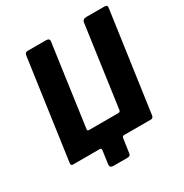

<svg xmlns="http://www.w3.org/2000/svg" viewBox="-197 -894 1124 1176"><g transform="rotate(-30 365.5 -305.5)"><path d="M267 131Q240 131 243 107L256 13Q258 0 245 0H56Q40 0 43 -19L142 -721Q144 -732 148.5 -737Q153 -742 166 -742H293Q320 -742 316 -719L236 -146Q234 -134 247 -134H454Q467 -134 469 -147L549 -719Q552 -742 579 -742H706Q718 -742 722.5 -737Q727 -732 725 -721L626 -19Q623 0 607 0H418Q405 0 403 13L389 110Q388 121 383 126Q378 131 365 131Z"/></g></svg>

Font: Libre Franklin
Style: Bold Italic
Weight: 700
Italic angle: -8°
Designer: Pablo Impallari, Rodrigo Fuenzalida, Nhung Nguyen
Foundry: Impallari Type
Version: Version 3.000